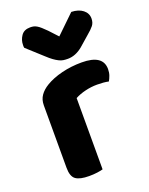

<svg xmlns="http://www.w3.org/2000/svg" viewBox="-139 -802 684 881"><g transform="rotate(-20 202.5 -361.0)"><path d="M209 -1Q199 2 181 4.5Q163 7 141 7Q96 7 76 -7.5Q56 -22 56 -64V-369Q56 -397 70 -417Q84 -437 109 -452Q142 -472 188.5 -483.5Q235 -495 286 -495Q390 -495 390 -425Q390 -408 385 -394Q380 -380 374 -370Q351 -375 318 -375Q289 -375 260 -368Q231 -361 209 -349ZM231 -642 321 -729Q356 -728 377 -711.5Q398 -695 398 -669Q398 -649 387.5 -635.5Q377 -622 354 -603L306 -561Q271 -532 233 -532Q221 -532 211 -533.5Q201 -535 190 -540.5Q179 -546 166.5 -555Q154 -564 138 -579L62 -648Q61 -650 61 -654Q61 -658 61 -662Q61 -686 75 -706.5Q89 -727 119 -727Q128 -727 135.5 -725.5Q143 -724 151.5 -719Q160 -714 169.5 -705.5Q179 -697 192 -684Z"/></g></svg>

Font: Baloo 2 Latin
Style: Bold
Weight: 400
Designer: Sarang Kulkarni and Ek Type
Foundry: Ek Type
Version: Version 1.001